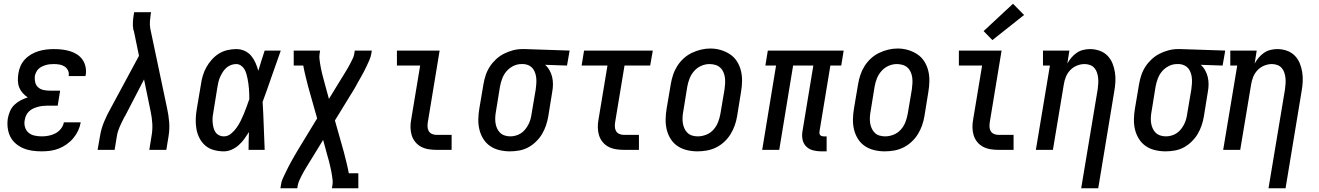

<svg xmlns="http://www.w3.org/2000/svg" viewBox="-20 -800 7040 1025"><path d="M203 8Q177 8 152 4.5Q127 1 104.5 -8.5Q82 -18 63.5 -34Q45 -50 34.5 -71.5Q24 -93 21 -118.5Q18 -144 22 -169Q26 -189 34 -207.5Q42 -226 57 -240.5Q72 -255 90.5 -264.5Q109 -274 128 -280Q113 -290 101 -303.5Q89 -317 82.5 -333.5Q76 -350 75.5 -369Q75 -388 78 -407Q81 -428 89.5 -447.5Q98 -467 113 -483Q128 -499 147 -510Q166 -521 186 -527Q206 -533 226.5 -535.5Q247 -538 268 -538Q290 -538 311.5 -535.5Q333 -533 353 -527Q373 -521 390.5 -510Q408 -499 420 -482Q432 -465 436.5 -444Q441 -423 438 -402Q437 -400 437 -398Q437 -396 436 -394H346Q346 -394 346.5 -395Q347 -396 347 -397Q349 -412 342.5 -425Q336 -438 324 -445.5Q312 -453 297.5 -455.5Q283 -458 268 -458Q257 -458 246.5 -457Q236 -456 225.5 -453Q215 -450 204.5 -445Q194 -440 186 -432.5Q178 -425 173 -414.5Q168 -404 166 -394Q164 -377 168 -360.5Q172 -344 184 -333.5Q196 -323 212.5 -319.5Q229 -316 246 -316H301L288 -236H233Q220 -236 207.5 -234.5Q195 -233 182 -229.5Q169 -226 157 -220.5Q145 -215 135 -205.5Q125 -196 119.5 -184Q114 -172 112 -159Q108 -140 113.5 -121.5Q119 -103 132.5 -91.5Q146 -80 165 -76Q184 -72 203 -72Q221 -72 239.5 -75.5Q258 -79 275.5 -88Q293 -97 305.5 -113Q318 -129 321 -147H411Q407 -124 397 -102.5Q387 -81 371.5 -62.5Q356 -44 335.5 -29.5Q315 -15 293 -6.5Q271 2 248 5Q225 8 203 8Z M501 0 514 -74Q520 -112 535.5 -149.5Q551 -187 571 -222L722 -502L695 -633Q694 -635 693.5 -637Q693 -639 692 -641Q688 -662 689.5 -684Q691 -706 695 -728L696 -735H787L785 -728Q782 -708 780.5 -688Q779 -668 782 -649L872 -222Q880 -186 883 -149Q886 -112 880 -74L868 0H777L789 -74Q795 -107 793 -140.5Q791 -174 784 -206L749 -376L650 -185Q649 -183 648 -181Q647 -179 646 -178V-177Q646 -177 645.5 -177Q645 -177 645 -177Q644 -175 643 -173.5Q642 -172 641 -170V-169Q629 -146 618.5 -122Q608 -98 604 -74L592 0Z M1175 8Q1148 8 1122 1Q1096 -6 1076.5 -22.5Q1057 -39 1045 -62.5Q1033 -86 1028.5 -112Q1024 -138 1025 -165.5Q1026 -193 1031 -221L1053 -351Q1056 -374 1063 -397Q1070 -420 1082 -441.5Q1094 -463 1111 -482Q1128 -501 1149 -514Q1170 -527 1194 -532.5Q1218 -538 1241 -538Q1265 -538 1286 -528.5Q1307 -519 1321 -502Q1335 -485 1344 -464.5Q1353 -444 1359 -422Q1367 -449 1375.5 -476Q1384 -503 1393 -530H1479Q1454 -461 1430.5 -392.5Q1407 -324 1382 -256Q1386 -192 1388 -128Q1390 -64 1393 0H1307Q1307 -24 1307.5 -47.5Q1308 -71 1309 -95Q1297 -76 1284 -58Q1271 -40 1254 -25Q1237 -10 1216.5 -1Q1196 8 1175 8ZM1175 -72Q1196 -72 1213 -86Q1230 -100 1242.5 -117.5Q1255 -135 1264.5 -154Q1274 -173 1282 -192.5Q1290 -212 1297 -231.5Q1304 -251 1311 -271Q1311 -285 1310.5 -298.5Q1310 -312 1309 -326Q1308 -340 1306 -353.5Q1304 -367 1301.5 -380.5Q1299 -394 1295 -407Q1291 -420 1284.5 -431Q1278 -442 1266.5 -450Q1255 -458 1241 -458Q1227 -458 1213.5 -453Q1200 -448 1189 -438.5Q1178 -429 1170 -416.5Q1162 -404 1156 -391Q1150 -378 1146.5 -364.5Q1143 -351 1141 -337L1120 -207Q1117 -193 1115.5 -178.5Q1114 -164 1115 -149.5Q1116 -135 1119 -121.5Q1122 -108 1129 -96.5Q1136 -85 1148.5 -78.5Q1161 -72 1175 -72Z M1477 205 1480 187Q1482 170 1489 154.5Q1496 139 1503.5 123.5Q1511 108 1518.5 93Q1526 78 1534.5 63Q1543 48 1551.5 33Q1560 18 1569 3L1673 -168L1625 -338Q1618 -366 1611 -394Q1604 -422 1599 -450H1548V-530H1689L1686 -512Q1684 -498 1685.5 -485Q1687 -472 1689 -459.5Q1691 -447 1693.5 -434.5Q1696 -422 1699 -409.5Q1702 -397 1705.5 -384.5Q1709 -372 1712 -360L1736 -272L1796 -370Q1803 -381 1810 -392.5Q1817 -404 1824 -415.5Q1831 -427 1838 -439Q1845 -451 1851 -463Q1857 -475 1863 -487Q1869 -499 1871 -512L1874 -530H1965L1962 -512Q1959 -495 1952 -479.5Q1945 -464 1938 -448.5Q1931 -433 1923 -418Q1915 -403 1906.5 -388Q1898 -373 1889.5 -358Q1881 -343 1873 -328L1768 -157L1816 13Q1823 41 1830 69Q1837 97 1842 125H1893V205H1752L1755 187Q1757 173 1755.5 160Q1754 147 1752 134.5Q1750 122 1747.5 109.5Q1745 97 1742 84.5Q1739 72 1736 59.5Q1733 47 1729 35L1705 -53L1645 45Q1638 56 1631 67.5Q1624 79 1617 90.5Q1610 102 1603 114Q1596 126 1590 138Q1584 150 1578.5 162Q1573 174 1570 187L1567 205Z M2310 0Q2288 0 2267 -3.5Q2246 -7 2228 -16.5Q2210 -26 2197 -42Q2184 -58 2178 -77.5Q2172 -97 2171.5 -118.5Q2171 -140 2175 -161L2223 -450H2099V-530H2327L2264 -148Q2262 -136 2262.5 -123Q2263 -110 2269 -100Q2275 -90 2286 -85Q2297 -80 2310 -80H2391V0Z M2702 8Q2674 8 2646.5 1.5Q2619 -5 2597 -20Q2575 -35 2560.5 -58Q2546 -81 2539.5 -107.5Q2533 -134 2533.5 -163Q2534 -192 2539 -221L2561 -351Q2565 -375 2573 -399Q2581 -423 2595 -444.5Q2609 -466 2628.5 -484Q2648 -502 2671 -513.5Q2694 -525 2718.5 -531.5Q2743 -538 2768 -538Q2772 -538 2775.5 -538Q2779 -538 2783 -538L3021 -530L3007 -450L2890 -454Q2904 -442 2913.5 -425Q2923 -408 2927.5 -389.5Q2932 -371 2932 -350.5Q2932 -330 2928 -309L2907 -179Q2903 -155 2895 -131Q2887 -107 2874 -85Q2861 -63 2841.5 -44Q2822 -25 2799.5 -13Q2777 -1 2752 3.5Q2727 8 2702 8ZM2704 -72Q2718 -72 2733 -76Q2748 -80 2761 -88.5Q2774 -97 2784 -109.5Q2794 -122 2801 -135.5Q2808 -149 2812 -163.5Q2816 -178 2818 -193L2840 -323Q2842 -337 2843 -352Q2844 -367 2843 -381Q2842 -395 2837.5 -409Q2833 -423 2825 -433.5Q2817 -444 2804 -450.5Q2791 -457 2776 -458H2770Q2768 -458 2766 -458Q2764 -458 2763 -458Q2741 -458 2720 -447.5Q2699 -437 2684 -419.5Q2669 -402 2661 -380.5Q2653 -359 2649 -337L2628 -207Q2625 -192 2624 -176Q2623 -160 2625 -145Q2627 -130 2633 -116Q2639 -102 2649 -92Q2659 -82 2673.5 -77Q2688 -72 2704 -72Z M3310 0Q3288 0 3267 -3.5Q3246 -7 3228 -16.5Q3210 -26 3197 -42Q3184 -58 3178 -77.5Q3172 -97 3171.5 -118.5Q3171 -140 3175 -161L3223 -450H3085L3098 -530H3465L3451 -450H3314L3264 -148Q3262 -136 3262.5 -123Q3263 -110 3269 -100Q3275 -90 3286 -85Q3297 -80 3310 -80H3391V0Z M3703 8Q3675 8 3647.5 1.5Q3620 -5 3597.5 -20Q3575 -35 3560.5 -58Q3546 -81 3539.5 -107.5Q3533 -134 3533.5 -163Q3534 -192 3539 -221L3561 -351Q3565 -375 3573 -399.5Q3581 -424 3595 -446.5Q3609 -469 3629 -487.5Q3649 -506 3673 -517.5Q3697 -529 3722 -535Q3747 -541 3772 -541Q3801 -541 3828 -533Q3855 -525 3877.5 -510Q3900 -495 3914.5 -472Q3929 -449 3935.5 -422.5Q3942 -396 3941.5 -367Q3941 -338 3936 -309L3915 -179Q3911 -155 3902.5 -130.5Q3894 -106 3880 -83.5Q3866 -61 3846 -42.5Q3826 -24 3802.5 -12.5Q3779 -1 3753.5 3.5Q3728 8 3703 8ZM3705 -72Q3728 -72 3750.5 -81Q3773 -90 3789 -108Q3805 -126 3813.5 -148Q3822 -170 3826 -193L3848 -323Q3850 -338 3851 -354.5Q3852 -371 3850 -386Q3848 -401 3842 -415Q3836 -429 3825 -439Q3814 -449 3799 -453.5Q3784 -458 3768 -458Q3745 -458 3723.5 -448.5Q3702 -439 3686 -421Q3670 -403 3661.5 -381.5Q3653 -360 3649 -337L3628 -207Q3625 -192 3624 -176Q3623 -160 3625 -145Q3627 -130 3633 -116Q3639 -102 3649.5 -91.5Q3660 -81 3674.5 -76.5Q3689 -72 3705 -72Z M4364 8Q4342 8 4320.5 2.5Q4299 -3 4284 -18Q4269 -33 4264.5 -54.5Q4260 -76 4264 -99L4322 -450H4214L4140 0H4049L4123 -450H4066L4079 -530H4484L4471 -450H4413L4355 -99Q4354 -93 4354.5 -88Q4355 -83 4358.5 -79Q4362 -75 4367 -73.5Q4372 -72 4377 -72H4393V8Z M4703 8Q4675 8 4647.5 1.5Q4620 -5 4597.5 -20Q4575 -35 4560.5 -58Q4546 -81 4539.5 -107.5Q4533 -134 4533.5 -163Q4534 -192 4539 -221L4561 -351Q4565 -375 4573 -399.5Q4581 -424 4595 -446.5Q4609 -469 4629 -487.5Q4649 -506 4673 -517.5Q4697 -529 4722 -535Q4747 -541 4772 -541Q4801 -541 4828 -533Q4855 -525 4877.5 -510Q4900 -495 4914.5 -472Q4929 -449 4935.5 -422.5Q4942 -396 4941.5 -367Q4941 -338 4936 -309L4915 -179Q4911 -155 4902.5 -130.5Q4894 -106 4880 -83.5Q4866 -61 4846 -42.5Q4826 -24 4802.5 -12.5Q4779 -1 4753.5 3.5Q4728 8 4703 8ZM4705 -72Q4728 -72 4750.5 -81Q4773 -90 4789 -108Q4805 -126 4813.5 -148Q4822 -170 4826 -193L4848 -323Q4850 -338 4851 -354.5Q4852 -371 4850 -386Q4848 -401 4842 -415Q4836 -429 4825 -439Q4814 -449 4799 -453.5Q4784 -458 4768 -458Q4745 -458 4723.5 -448.5Q4702 -439 4686 -421Q4670 -403 4661.5 -381.5Q4653 -360 4649 -337L4628 -207Q4625 -192 4624 -176Q4623 -160 4625 -145Q4627 -130 4633 -116Q4639 -102 4649.5 -91.5Q4660 -81 4674.5 -76.5Q4689 -72 4705 -72Z M5310 0Q5288 0 5267 -3.5Q5246 -7 5228 -16.5Q5210 -26 5197 -42Q5184 -58 5178 -77.5Q5172 -97 5171.5 -118.5Q5171 -140 5175 -161L5223 -450H5099V-530H5327L5264 -148Q5262 -136 5262.5 -123Q5263 -110 5269 -100Q5275 -90 5286 -85Q5297 -80 5310 -80H5391V0ZM5278 -586 5231 -634 5388 -780 5447 -720Z M5752 205 5840 -323Q5842 -338 5843 -353.5Q5844 -369 5842.5 -383.5Q5841 -398 5836.5 -412Q5832 -426 5822.5 -437Q5813 -448 5799 -453Q5785 -458 5770 -458Q5749 -458 5728.5 -449.5Q5708 -441 5693 -425Q5678 -409 5670 -389Q5662 -369 5659 -348L5601 0H5510L5585 -450H5548V-530H5689L5678 -461Q5687 -477 5699.5 -492Q5712 -507 5728 -518Q5744 -529 5762.5 -533.5Q5781 -538 5799 -538Q5825 -538 5849.5 -529.5Q5874 -521 5891.5 -503.5Q5909 -486 5918.5 -463Q5928 -440 5932 -414.5Q5936 -389 5934.5 -362.5Q5933 -336 5928 -309L5843 205Z M6202 8Q6174 8 6146.5 1.5Q6119 -5 6097 -20Q6075 -35 6060.5 -58Q6046 -81 6039.5 -107.5Q6033 -134 6033.5 -163Q6034 -192 6039 -221L6061 -351Q6065 -375 6073 -399Q6081 -423 6095 -444.5Q6109 -466 6128.5 -484Q6148 -502 6171 -513.5Q6194 -525 6218.5 -531.5Q6243 -538 6268 -538Q6272 -538 6275.5 -538Q6279 -538 6283 -538L6521 -530L6507 -450L6390 -454Q6404 -442 6413.5 -425Q6423 -408 6427.5 -389.5Q6432 -371 6432 -350.5Q6432 -330 6428 -309L6407 -179Q6403 -155 6395 -131Q6387 -107 6374 -85Q6361 -63 6341.5 -44Q6322 -25 6299.5 -13Q6277 -1 6252 3.5Q6227 8 6202 8ZM6204 -72Q6218 -72 6233 -76Q6248 -80 6261 -88.5Q6274 -97 6284 -109.5Q6294 -122 6301 -135.5Q6308 -149 6312 -163.5Q6316 -178 6318 -193L6340 -323Q6342 -337 6343 -352Q6344 -367 6343 -381Q6342 -395 6337.5 -409Q6333 -423 6325 -433.5Q6317 -444 6304 -450.5Q6291 -457 6276 -458H6270Q6268 -458 6266 -458Q6264 -458 6263 -458Q6241 -458 6220 -447.5Q6199 -437 6184 -419.5Q6169 -402 6161 -380.5Q6153 -359 6149 -337L6128 -207Q6125 -192 6124 -176Q6123 -160 6125 -145Q6127 -130 6133 -116Q6139 -102 6149 -92Q6159 -82 6173.5 -77Q6188 -72 6204 -72Z M6752 205 6840 -323Q6842 -338 6843 -353.5Q6844 -369 6842.5 -383.5Q6841 -398 6836.5 -412Q6832 -426 6822.5 -437Q6813 -448 6799 -453Q6785 -458 6770 -458Q6749 -458 6728.5 -449.5Q6708 -441 6693 -425Q6678 -409 6670 -389Q6662 -369 6659 -348L6601 0H6510L6585 -450H6548V-530H6689L6678 -461Q6687 -477 6699.5 -492Q6712 -507 6728 -518Q6744 -529 6762.5 -533.5Q6781 -538 6799 -538Q6825 -538 6849.5 -529.5Q6874 -521 6891.5 -503.5Q6909 -486 6918.5 -463Q6928 -440 6932 -414.5Q6936 -389 6934.5 -362.5Q6933 -336 6928 -309L6843 205Z"/></svg>

Font: Iosevka Curly Slab MdObl
Style: Regular
Weight: 500
Italic angle: -9°
Monospace: yes
Designer: Belleve Invis
Foundry: Belleve Invis
Version: Version 11.0.0; ttfautohint (v1.8.3)